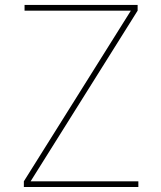

<svg xmlns="http://www.w3.org/2000/svg" viewBox="-20 -747 645 767"><path d="M75.3 0V-22.7L502.8 -704.5H78.1V-727.3H529.8V-704.5L102.3 -22.7H532.7V0Z"/></svg>

Font: Inter P Thin
Style: Regular
Weight: 100
Designer: Rasmus Andersson
Foundry: rsms
Version: Version 3.018;git-588b23468